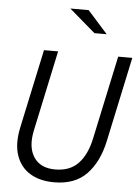

<svg xmlns="http://www.w3.org/2000/svg" viewBox="-62 -986 762 1044"><g transform="rotate(5 319.0 -463.5)"><path d="M273 11Q195 11 141.5 -21.5Q88 -54 66.5 -117Q45 -180 64 -270L156 -700H233L139 -259Q120 -168 156 -113.5Q192 -59 273 -59Q353 -59 399 -107.5Q445 -156 464 -246L561 -700H638L539 -236Q514 -121 450 -55Q386 11 273 11ZM421 -816 279 -938H379L488 -816Z"/></g></svg>

Font: Red Hat Mono
Style: Italic
Weight: 400
Italic angle: -12°
Monospace: yes
Designer: Pentagram, MCKL
Foundry: MCKL
Version: Version 1.030